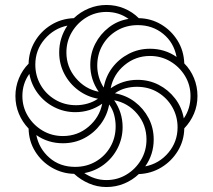

<svg xmlns="http://www.w3.org/2000/svg" viewBox="-20 -743 856 772"><path d="M408 9Q371 9 337.5 -5.5Q304 -20 278 -44Q230 -45 188.5 -69Q147 -93 121.5 -134Q96 -175 95 -226Q70 -252 56 -285.5Q42 -319 42 -357Q42 -394 56 -428Q70 -462 95 -487Q96 -535 120 -576Q144 -617 185 -642.5Q226 -668 277 -670Q303 -695 337 -709Q371 -723 408 -723Q446 -723 479.5 -709Q513 -695 538 -670Q587 -669 627.5 -645Q668 -621 693.5 -580.5Q719 -540 721 -488Q746 -463 760 -429Q774 -395 774 -357Q774 -319 760 -286Q746 -253 721 -227Q720 -177 695 -136Q670 -95 629 -70Q588 -45 538 -43Q513 -19 479.5 -5Q446 9 408 9ZM377 -374Q343 -423 343 -482Q343 -528 363 -567Q383 -606 418 -633Q453 -660 497 -667Q458 -695 408 -695Q364 -695 327.5 -673Q291 -651 269 -614Q247 -577 247 -532Q247 -474 284.5 -429.5Q322 -385 377 -374ZM397 -391Q405 -436 431.5 -471Q458 -506 497.5 -526.5Q537 -547 583 -547Q643 -547 690 -514Q679 -572 636 -607Q593 -642 534 -642Q488 -642 451 -620.5Q414 -599 392.5 -562Q371 -525 371 -479Q371 -456 377.5 -433.5Q384 -411 397 -391ZM286 -320Q309 -320 332 -326.5Q355 -333 374 -346Q330 -354 294.5 -380.5Q259 -407 238.5 -446.5Q218 -486 218 -532Q218 -591 251 -640Q197 -629 159.5 -585.5Q122 -542 122 -483Q122 -439 143 -402Q164 -365 201.5 -342.5Q239 -320 286 -320ZM719 -267Q746 -306 746 -357Q746 -401 724 -437.5Q702 -474 665 -496Q628 -518 583 -518Q525 -518 480.5 -481Q436 -444 425 -388Q474 -422 533 -422Q579 -422 618 -402Q657 -382 684 -347Q711 -312 719 -267ZM233 -196Q292 -196 336 -233.5Q380 -271 391 -326Q342 -292 283 -292Q238 -292 198.5 -312Q159 -332 132.5 -367Q106 -402 98 -446Q70 -407 70 -357Q70 -313 92 -276.5Q114 -240 151 -218Q188 -196 233 -196ZM564 -74Q620 -85 657 -129Q694 -173 694 -231Q694 -275 673 -312Q652 -349 615 -371.5Q578 -394 530 -394Q507 -394 484.5 -388Q462 -382 442 -368Q487 -360 522 -333.5Q557 -307 577.5 -268Q598 -229 598 -182Q598 -122 564 -74ZM408 -19Q452 -19 488.5 -41Q525 -63 547 -100Q569 -137 569 -182Q569 -241 532 -285Q495 -329 439 -340Q473 -291 473 -232Q473 -187 453 -147.5Q433 -108 398 -81.5Q363 -55 319 -47Q338 -34 360.5 -26.5Q383 -19 408 -19ZM282 -72Q328 -72 365 -93.5Q402 -115 423.5 -152Q445 -189 445 -235Q445 -258 439 -281Q433 -304 419 -323Q411 -279 384.5 -243.5Q358 -208 319 -187.5Q280 -167 233 -167Q173 -167 126 -200Q137 -145 179 -108.5Q221 -72 282 -72Z"/></svg>

Font: Noto Serif Armenian Condensed Thin
Style: Regular
Weight: 100
Width: 3
Designer: Monotype Design Team
Foundry: Monotype Imaging Inc.
Version: Version 2.008; ttfautohint (v1.8.4.7-5d5b)